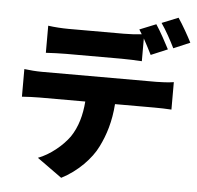

<svg xmlns="http://www.w3.org/2000/svg" viewBox="-62 -941 1124 1094"><g transform="rotate(5 500.0 -394.5)"><path d="M65 -510V-352C93 -354 137 -356 166 -356H427C421 -278 402 -209 363 -151C323 -95 253 -38 186 -13L328 89C419 43 497 -38 531 -109C565 -177 590 -256 597 -356H821C851 -356 893 -355 920 -353V-510C892 -505 842 -503 821 -503H166C135 -503 96 -506 65 -510ZM792 -830 698 -792C703 -784 709 -775 714 -766C681 -762 645 -760 612 -760H295C261 -760 213 -763 179 -768V-613C212 -615 260 -617 295 -617H612C650 -617 691 -615 728 -613V-743C745 -712 762 -679 775 -653L870 -693C852 -728 817 -793 792 -830ZM915 -878 821 -840C848 -802 880 -743 900 -702L994 -742C977 -776 941 -840 915 -878Z"/></g></svg>

Font: Source Han Sans HK Heavy
Style: Regular
Weight: 900
Designer: Ryoko NISHIZUKA 西塚涼子 (kana, bopomofo & ideographs); Paul D. Hunt (Latin, Greek & Cyrillic); Sandoll Communications 산돌커뮤니
Foundry: Adobe
Version: Version 2.000;hotconv 1.0.107;makeotfexe 2.5.65593